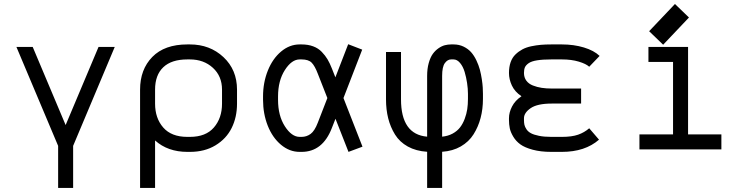

<svg xmlns="http://www.w3.org/2000/svg" viewBox="-20 -729 3641 937"><path d="M263.7 -17.1 60.1 -500H139.6L300.3 -118.7L460.9 -500H540L336.9 -17.1V188H263.7Z M1063.5 -223.1V-291.5Q1063.5 -357.4 1018.8 -398.2Q974.1 -439 906.7 -439H894.5Q816.9 -439 776.9 -400.9Q736.8 -362.8 736.8 -291.5V-223.1Q736.8 -152.3 776.6 -106.7Q816.4 -61 894.5 -61H906.7Q984.4 -61 1023.9 -106.9Q1063.5 -152.8 1063.5 -223.1ZM906.7 12.2H894.5Q798.8 12.2 736.8 -43.5V188H663.6V-291.5Q663.6 -390.1 723.4 -451.2Q783.2 -512.2 894.5 -512.2H906.7Q1004.4 -512.2 1070.6 -450.2Q1136.7 -388.2 1136.7 -291.5V-223.1Q1136.7 -157.2 1110.6 -104.5Q1084.5 -51.8 1031.7 -19.8Q979 12.2 906.7 12.2Z M1577.6 -250.5 1531.2 -368.7Q1516.6 -407.2 1501 -423.1Q1485.4 -439 1451.7 -439H1442.4Q1403.3 -439 1370.1 -387Q1336.9 -335 1336.9 -258.3V-241.7Q1336.9 -164.6 1370.1 -112.8Q1403.3 -61 1442.4 -61H1451.7Q1476.1 -61 1495.8 -75.4Q1515.6 -89.8 1531.2 -130.9ZM1599.6 -104.5Q1554.7 12.2 1451.7 12.2H1442.4Q1392.6 12.2 1351.1 -22.7Q1309.6 -57.6 1286.6 -115.7Q1263.7 -173.8 1263.7 -241.7V-258.3Q1263.7 -326.2 1287.1 -384.5Q1310.5 -442.9 1351.8 -477.5Q1393.1 -512.2 1442.4 -512.2H1451.7Q1483.4 -512.2 1508.3 -502.9Q1533.2 -493.7 1550.3 -475.8Q1567.4 -458 1578.4 -439.5Q1589.4 -420.9 1599.6 -395L1616.7 -351.6L1679.2 -513.2L1747.6 -486.8L1656.2 -250.5L1749 -13.2L1680.7 12.2L1617.2 -149.4Z M2181.2 -439Q2164.1 -439 2150.9 -420.9Q2137.7 -402.8 2137.7 -358.4V-62Q2166.5 -64.9 2189 -77.1Q2211.4 -89.4 2225.1 -107.2Q2238.8 -125 2247.8 -148.9Q2256.8 -172.9 2260.3 -196.3Q2263.7 -219.7 2263.7 -246.1V-271Q2263.7 -295.9 2259.5 -323.7Q2255.4 -351.6 2247.6 -377.9Q2239.7 -404.3 2225.3 -421.6Q2210.9 -439 2193.4 -439ZM2064.5 -358.4Q2064.5 -393.6 2072.3 -421.4Q2080.1 -449.2 2092 -465.8Q2104 -482.4 2119.9 -493.4Q2135.7 -504.4 2150.9 -508.3Q2166 -512.2 2181.2 -512.2H2193.4Q2220.2 -512.2 2242.4 -501.5Q2264.6 -490.7 2279.3 -474.1Q2293.9 -457.5 2304.9 -434.3Q2315.9 -411.1 2321.8 -389.2Q2327.6 -367.2 2331.3 -342.8Q2335 -318.4 2335.9 -302Q2336.9 -285.6 2336.9 -271V-246.1Q2336.9 -196.8 2325.4 -153.3Q2314 -109.9 2291 -73.5Q2268.1 -37.1 2228.8 -14.4Q2189.5 8.3 2137.7 11.7V188H2064.5V11.7Q2010.3 8.3 1970.2 -13.9Q1930.2 -36.1 1907.7 -72.5Q1885.3 -108.9 1874.5 -151.6Q1863.8 -194.3 1863.8 -244.1V-475.1H1937V-244.1Q1937 -73.2 2064.5 -62Z M2670.4 -439Q2628.4 -439 2601.1 -434.6Q2573.7 -430.2 2560.1 -420.7Q2546.4 -411.1 2541.7 -400.4Q2537.1 -389.6 2537.1 -373Q2537.1 -351.1 2548.6 -335.4Q2560.1 -319.8 2580.6 -311.8Q2601.1 -303.7 2623.5 -300.3Q2646 -296.9 2672.9 -296.9H2815.9V-223.6H2672.9Q2602.5 -223.6 2569.8 -201.2Q2537.1 -178.7 2537.1 -151.9V-143.6Q2537.1 -129.9 2539.3 -119.9Q2541.5 -109.9 2549.3 -98.1Q2557.1 -86.4 2571 -78.9Q2585 -71.3 2610.1 -66.2Q2635.3 -61 2670.4 -61H2722.2Q2771 -61 2801.5 -71.8Q2832 -82.5 2855.5 -103L2903.3 -47.4Q2835 12.2 2722.2 12.2H2670.4Q2618.7 12.2 2579.8 1.7Q2541 -8.8 2519.5 -24.4Q2498 -40 2484.9 -62Q2471.7 -84 2467.8 -103Q2463.9 -122.1 2463.9 -143.6V-151.9Q2463.9 -180.2 2478.8 -209.2Q2493.7 -238.3 2524.9 -259.3Q2492.2 -281.2 2478 -311.8Q2463.9 -342.3 2463.9 -373Q2463.9 -402.3 2471.9 -425.3Q2480 -448.2 2495.4 -463.1Q2510.7 -478 2529.3 -488Q2547.9 -498 2572.5 -503.2Q2597.2 -508.3 2619.9 -510.3Q2642.6 -512.2 2670.4 -512.2H2722.2Q2780.3 -512.2 2829.6 -497.3Q2878.9 -482.4 2906.2 -456.1L2855.5 -403.3Q2840.3 -417.5 2804.7 -428.2Q2769 -439 2722.2 -439Z M3144.5 -500H3337.9V-73.2H3500.5V0H3100.6V-73.2H3264.6V-426.8H3144.5ZM3216.3 -510.7 3147.9 -576.7 3273.9 -709.5 3342.3 -643.6Z"/></svg>

Font: Anka/Coder
Style: Regular
Weight: 400
Monospace: yes
Version: Version 001.100